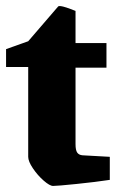

<svg xmlns="http://www.w3.org/2000/svg" viewBox="-22 -601 388 633"><path d="M71 -84V-380H-2V-439L71 -465L170 -580Q178 -585 227 -565V-459H329V-378H227V-126Q227 -106 232.5 -98Q238 -90 250 -89L340 -84V-8Q294 -1 230.5 5.5Q167 12 153 12Q142 12 122 -5.5Q102 -23 86.5 -46Q71 -69 71 -84Z"/></svg>

Font: Grenze ExtraBold
Style: Regular
Weight: 800
Designer: Renata Polastri
Foundry: Omnibus-Type
Version: Version 1.002; ttfautohint (v1.8)